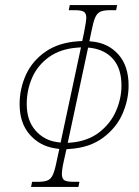

<svg xmlns="http://www.w3.org/2000/svg" viewBox="-20 -734 545 754"><path d="M106 -20H129Q155 -20 168 -26Q181 -32 188.5 -49.5Q196 -67 204 -108L213 -149L193 -152Q134 -162 95.5 -207Q57 -252 57 -325Q57 -385 81.5 -439.5Q106 -494 158 -530.5Q210 -567 288 -572L303 -573L310 -606Q319 -653 319 -663Q319 -682 309 -688Q299 -694 273 -694H250L254 -714H440L436 -694H413Q387 -694 374 -688Q361 -682 353.5 -664.5Q346 -647 338 -606L331 -572L341 -571Q405 -565 445 -520Q485 -475 485 -398Q485 -342 461 -287Q437 -232 384.5 -193Q332 -154 253 -149L241 -148L232 -108Q223 -69 223 -51Q223 -32 233 -26Q243 -20 269 -20H292L288 0H102ZM218 -174 298 -548 284 -547Q217 -542 172.5 -510Q128 -478 106.5 -429.5Q85 -381 85 -325Q85 -261 119 -222Q153 -183 204 -176ZM259 -174Q326 -180 370.5 -215Q415 -250 436 -299Q457 -348 457 -398Q457 -463 425.5 -500.5Q394 -538 337 -546L326 -547L246 -173Z"/></svg>

Font: Noto Serif CondThin
Style: Italic
Weight: 250
Width: 3
Italic angle: -12°
Designer: Monotype Design Team
Foundry: Monotype Imaging Inc.
Version: Version 1.001